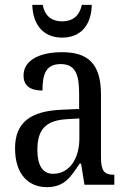

<svg xmlns="http://www.w3.org/2000/svg" viewBox="-20 -761 527 791"><path d="M236 -606C319 -606 357 -666 358 -741H317C307 -693 277 -673 236 -673C195 -673 165 -693 156 -741H113C115 -666 153 -606 236 -606ZM173 10C245 10 271 -31 308 -87H314L328 0H451V-41H448C410 -41 396 -57 396 -113V-372C396 -499 342 -546 236 -546C143 -546 77 -513 77 -450C77 -408 104 -388 155 -388C155 -452 167 -497 230 -497C295 -497 306 -447 306 -373V-312L236 -309C105 -304 42 -256 42 -150C42 -41 99 10 173 10ZM199 -45C154 -45 134 -82 134 -144C134 -223 164 -265 256 -270L307 -273V-191C307 -106 265 -45 199 -45Z"/></svg>

Font: Noto Serif Bengali Condensed
Style: Regular
Weight: 400
Width: 3
Designer: Juan Bruce, Universal Thirst, Indian Type Foundry and the Monotype Design Team.
Foundry: Monotype Imaging Inc.
Version: Version 2.003